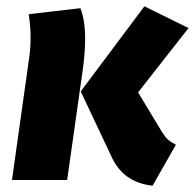

<svg xmlns="http://www.w3.org/2000/svg" viewBox="-20 -571 618 609"><path d="M330 -82 236 -281 438 -551 578 -482 418 -278 494 -152Q504 -136 513 -128Q522 -120 538 -112L464 18Q417 13 383.5 -11Q350 -35 330 -82ZM73 -391Q77 -419 77 -454Q77 -488 71 -526L235 -545Q250 -507 250 -448Q250 -402 242 -346L193 0H18Z"/></svg>

Font: Trujillo ExtraBold
Style: Italic
Weight: 800
Italic angle: -8°
Designer: Fira Sans original fonts by bBox Type GmbH, Carrois Corporate GbR, & Edenspiekermann AG / Changes by Cristiano Sobral
Foundry: Fira Sans original fonts by bBox Type GmbH, Carrois Corporate GbR, & Edenspiekermann AG / Changes by Cristiano Sobral
Version: Version 4.301;July 28, 2020;FontCreator 13.0.0.2655 64-bit